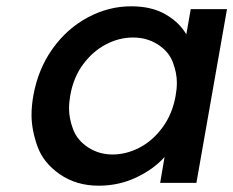

<svg xmlns="http://www.w3.org/2000/svg" viewBox="-20 -580 740 609"><path d="M86 -278Q101 -361 146.5 -425Q192 -489 258 -524.5Q324 -560 396 -560Q461 -560 505 -534.5Q549 -509 571 -471L585 -551H700L603 0H488L502 -82Q467 -43 412 -17Q357 9 293 9Q222 9 169.5 -27.5Q117 -64 98.5 -116.5Q80 -169 80 -215Q80 -245 86 -278ZM537 -276Q541 -298 541 -318Q541 -349 528 -383Q515 -417 480.5 -439Q446 -461 402 -461Q358 -461 316.5 -439.5Q275 -418 244 -376.5Q213 -335 203 -278Q199 -256 199 -236Q199 -204 212 -169.5Q225 -135 259.5 -112.5Q294 -90 337 -90Q381 -90 423 -112Q465 -134 496 -176.5Q527 -219 537 -276Z"/></svg>

Font: Fz Poppins Med
Style: Italic
Weight: 500
Italic angle: -10°
Designer: Ninad Kale (Devanagari), Jonny Pinhorn (Latin)
Foundry: Indian Type Foundry
Version: Vit hóa bi Vntype.Com & FontZin.Com